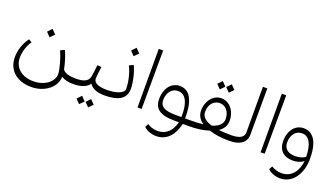

<svg xmlns="http://www.w3.org/2000/svg" viewBox="-78 -1366 3906 2243"><g transform="rotate(20 1875.0 -244.0)"><path d="M800 0 817 -12V-58L800 -70C721 -70 657 -86 636 -126C623 -194 599 -273 569 -342L517 -319C554 -237 591 -103 591 -48C591 48 482 129 347 129C200 129 104 48 104 -78C104 -153 129 -230 171 -292L132 -315C79 -245 47 -151 47 -64C47 96 161 200 345 200C512 200 645 93 645 -36C681 -12 733 0 800 0ZM299 -471 349 -419 400 -471 349 -524Z M798 0C891 0 961 -28 994 -77C1026 -27 1087 0 1186 0L1205 -12V-58L1186 -70C1086 -70 1021 -96 1021 -151C1021 -178 1032 -260 1037 -299L986 -304C979 -240 973 -186 966 -154C952 -91 893 -70 798 -70L779 -58V-12ZM890 146 940 197 991 146 940 93ZM1002 146 1052 196 1103 146 1052 93Z M1184 0C1360 0 1448 -58 1448 -175C1448 -252 1422 -377 1383 -452L1332 -427C1378 -340 1397 -222 1397 -159C1397 -107 1311 -70 1184 -70L1167 -58V-12ZM1297 -599 1347 -547 1398 -599 1347 -652Z M1595 0H1646L1649 -728H1594Z M1912 240C2050 240 2128 134 2157 0H2232L2251 -12V-59L2232 -70H2161C2164 -248 2122 -406 1977 -406C1865 -406 1798 -304 1798 -183C1798 -68 1861 -3 2053 -3H2108C2084 97 2021 178 1906 178C1854 178 1806 159 1780 139L1757 182C1787 214 1848 240 1912 240ZM1847 -188C1847 -260 1887 -343 1977 -343C2083 -343 2120 -222 2115 -70H2046C1891 -70 1847 -111 1847 -188Z M2232 0C2330 0 2414 -12 2482 -35C2551 -12 2634 0 2733 0L2752 -12V-58L2733 -70C2675 -70 2623 -73 2578 -78C2631 -113 2660 -160 2660 -222C2660 -344 2582 -437 2482 -437C2383 -437 2305 -344 2305 -222C2305 -160 2334 -113 2387 -78C2342 -73 2290 -70 2232 -70L2213 -58V-12ZM2354 -223C2354 -318 2411 -377 2482 -377C2553 -377 2609 -318 2609 -223C2609 -165 2566 -122 2482 -97C2397 -122 2354 -164 2354 -223ZM2376 -579 2426 -527 2476 -579 2426 -631ZM2487 -579 2538 -527 2588 -579 2538 -631Z M2732 0C2861 0 2942 -49 2943 -153L2944 -728H2889L2890 -160C2890 -102 2839 -70 2732 -70L2714 -58V-12Z M3125 0H3176L3179 -728H3124Z M3310 108 3287 151C3321 186 3382 209 3440 209C3598 209 3694 60 3694 -125C3694 -323 3631 -437 3505 -437C3401 -437 3328 -346 3328 -214C3328 -102 3394 -37 3510 -37C3562 -37 3609 -52 3644 -79C3628 56 3555 146 3437 146C3391 146 3340 131 3310 108ZM3377 -217C3377 -311 3430 -374 3507 -374C3594 -374 3641 -291 3644 -132C3612 -108 3570 -96 3516 -96C3427 -96 3377 -139 3377 -217Z"/></g></svg>

Font: Wafeq Light
Style: Regular
Weight: 300
Designer: Rasmus Andersson & Azza Alameddine
Foundry: Google & TypeTogether
Version: Version 3.000;January 28, 2025;FontCreator 15.0.0.3014 64-bi